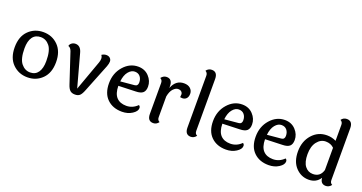

<svg xmlns="http://www.w3.org/2000/svg" viewBox="-40 -1440 4005 2123"><g transform="rotate(20 1962.5 -379.0)"><path d="M155 -282Q155 -159 198 -105.5Q241 -52 303 -52Q365 -52 397.5 -99Q430 -146 430 -231Q430 -355 388 -407.5Q346 -460 283.5 -460Q221 -460 188 -414Q155 -368 155 -282ZM49 -256.5Q49 -383 119 -452.5Q189 -522 292.5 -522Q396 -522 466 -452Q536 -382 536 -256Q536 -130 466 -60.5Q396 9 293 9Q190 9 119.5 -60.5Q49 -130 49 -256.5Z M982 -414Q992 -440 992 -463.5Q992 -487 978 -504Q1004 -522 1032 -522Q1060 -522 1076.5 -506Q1093 -490 1093 -466.5Q1093 -443 1080 -408L948 -77Q930 -30 910 -11Q890 8 853 8Q816 8 795 -11Q774 -30 759 -77L644 -425Q630 -465 602 -472Q606 -494 625.5 -508Q645 -522 669 -522Q730 -522 750 -446L855 -62Z M1438 -315Q1477 -318 1477 -360Q1477 -402 1454.5 -429.5Q1432 -457 1391 -457Q1350 -457 1316.5 -416Q1283 -375 1275 -300ZM1559 -125Q1576 -116 1576 -94Q1576 -57 1525 -24Q1474 9 1405 9Q1297 9 1231 -55.5Q1165 -120 1165 -239Q1165 -358 1237 -440Q1309 -522 1408 -522Q1486 -522 1535 -469.5Q1584 -417 1584 -350Q1584 -301 1558.5 -278Q1533 -255 1474 -254L1272 -247Q1273 -156 1313.5 -112.5Q1354 -69 1428.5 -69Q1503 -69 1559 -125Z M1810 -437V-417Q1850 -522 1947 -522Q1995 -522 2022 -497Q2049 -472 2049 -435.5Q2049 -399 2030.5 -379.5Q2012 -360 1982 -360Q1981 -360 1957 -363Q1960 -378 1960 -395.5Q1960 -413 1946.5 -426.5Q1933 -440 1906 -440Q1879 -440 1850.5 -410.5Q1822 -381 1810 -318V-74Q1810 -38 1838 -26Q1812 9 1774 9Q1706 9 1706 -75V-438Q1706 -473 1678 -487Q1704 -522 1742 -522Q1810 -522 1810 -437Z M2252 -683V-74Q2252 -38 2280 -26Q2254 9 2216 9Q2148 9 2148 -75V-684Q2148 -719 2120 -733Q2144 -767 2184 -767Q2252 -767 2252 -683Z M2662 -315Q2701 -318 2701 -360Q2701 -402 2678.5 -429.5Q2656 -457 2615 -457Q2574 -457 2540.5 -416Q2507 -375 2499 -300ZM2783 -125Q2800 -116 2800 -94Q2800 -57 2749 -24Q2698 9 2629 9Q2521 9 2455 -55.5Q2389 -120 2389 -239Q2389 -358 2461 -440Q2533 -522 2632 -522Q2710 -522 2759 -469.5Q2808 -417 2808 -350Q2808 -301 2782.5 -278Q2757 -255 2698 -254L2496 -247Q2497 -156 2537.5 -112.5Q2578 -69 2652.5 -69Q2727 -69 2783 -125Z M3164 -315Q3203 -318 3203 -360Q3203 -402 3180.5 -429.5Q3158 -457 3117 -457Q3076 -457 3042.5 -416Q3009 -375 3001 -300ZM3285 -125Q3302 -116 3302 -94Q3302 -57 3251 -24Q3200 9 3131 9Q3023 9 2957 -55.5Q2891 -120 2891 -239Q2891 -358 2963 -440Q3035 -522 3134 -522Q3212 -522 3261 -469.5Q3310 -417 3310 -350Q3310 -301 3284.5 -278Q3259 -255 3200 -254L2998 -247Q2999 -156 3039.5 -112.5Q3080 -69 3154.5 -69Q3229 -69 3285 -125Z M3737 -415Q3699 -453 3639.5 -453Q3580 -453 3538 -399.5Q3496 -346 3496 -252.5Q3496 -159 3532 -112.5Q3568 -66 3626 -66Q3712 -66 3737 -153ZM3842 -683V-74Q3842 -38 3869 -26Q3843 9 3805 9Q3742 9 3737 -62Q3692 9 3602.5 9Q3513 9 3449.5 -58.5Q3386 -126 3386 -245.5Q3386 -365 3455.5 -443.5Q3525 -522 3629 -522Q3687 -522 3737 -497V-684Q3737 -719 3709 -733Q3733 -767 3773 -767Q3842 -767 3842 -683Z"/></g></svg>

Font: Laila Medium
Style: Regular
Weight: 500
Designer: Hitesh Malaviya
Foundry: Indian Type Foundry
Version: Version 1.302;PS 1.0;hotconv 1.0.78;makeotf.lib2.5.61930; tt